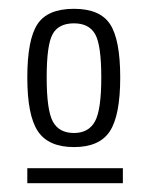

<svg xmlns="http://www.w3.org/2000/svg" viewBox="-20 -698 336 436"><path d="M42 -522Q42 -608 65 -643Q88 -678 148 -678Q207 -678 230 -643Q253 -608 253 -522Q253 -436 229.5 -400Q206 -364 148 -364Q90 -364 66 -400Q42 -436 42 -522ZM86 -522Q86 -448 100 -422Q114 -396 148 -396Q181 -396 195.5 -422Q210 -448 210 -522Q210 -596 196 -620.5Q182 -645 148 -645Q113 -645 99.5 -620.5Q86 -596 86 -522ZM42 -282V-316H259V-282Z"/></svg>

Font: Georama SemiCondensed Light
Style: Regular
Weight: 300
Width: 4
Designer: Jean-Baptiste Levee
Foundry: Production Type
Version: Version 1.000